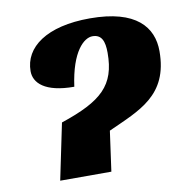

<svg xmlns="http://www.w3.org/2000/svg" viewBox="-67 -614 672 680"><g transform="rotate(-10 269.5 -274.0)"><path d="M138 -202 96 0H280L300 -144C414 -196 522 -231 522 -391C522 -477 466 -548 299 -548C143 -548 60 -486 60 -400C60 -358 97 -319 203 -319C220 -444 267 -484 297 -484C330 -484 340 -459 340 -417C340 -300 287 -252 138 -202Z"/></g></svg>

Font: Noto Serif Condensed Black
Style: Italic
Weight: 900
Width: 3
Italic angle: -12°
Designer: Monotype Design Team
Foundry: Monotype Imaging Inc.
Version: Version 2.013